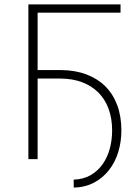

<svg xmlns="http://www.w3.org/2000/svg" viewBox="-20 -731 640 882"><path d="M533.7 -672.9V-710.9H110.4V0H152.8V-370.1H259.8Q314 -369.6 357.2 -353.3Q400.4 -336.9 430.7 -307.1Q461.9 -276.4 478.5 -231.9Q495.1 -187.5 495.1 -131.8Q495.1 -88.4 484.4 -48.3Q473.6 -8.3 451.7 22.9Q429.7 54.2 396.5 73.5Q363.3 92.8 318.4 94.2L318.8 130.9Q371.6 129.4 412.4 107.7Q453.1 85.9 481 49.8Q508.8 14.6 523.2 -32.5Q537.6 -79.6 537.6 -131.8Q537.6 -196.3 518.6 -247.6Q499.5 -298.8 463.9 -334.5Q427.7 -370.1 376.2 -389.4Q324.7 -408.7 259.8 -409.2H152.8V-672.9Z"/></svg>

Font: Roboto Mono ExtraLight
Style: Regular
Weight: 250
Monospace: yes
Designer: Google
Version: Version 3.000